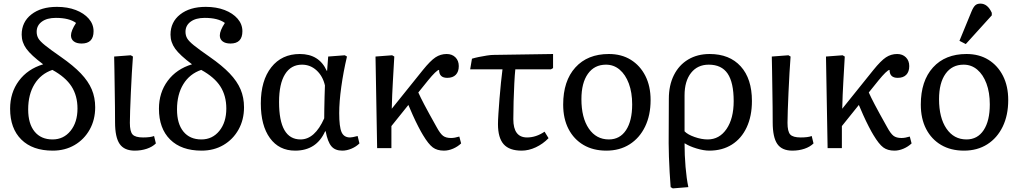

<svg xmlns="http://www.w3.org/2000/svg" viewBox="-20 -820 5648 1063"><path d="M272 14Q160 14 98 -47.5Q36 -109 36 -218Q36 -307 84.5 -372.5Q133 -438 219 -464Q152 -514 126 -550Q100 -586 100 -628Q100 -698 153.5 -740Q207 -782 295 -782Q354 -782 399.5 -764.5Q445 -747 471.5 -716.5Q498 -686 498 -647Q498 -579 432 -579Q404 -579 388.5 -591Q373 -603 373 -624Q373 -650 401 -693Q363 -721 289 -721Q240 -721 211.5 -700Q183 -679 183 -644Q183 -624 192 -608Q201 -592 229.5 -569Q258 -546 317 -505Q386 -457 427.5 -413.5Q469 -370 488 -325Q507 -280 507 -226Q507 -157 476.5 -102.5Q446 -48 393 -17Q340 14 272 14ZM271 -48Q332 -48 370.5 -95.5Q409 -143 409 -219Q409 -290 376 -341.5Q343 -393 270 -433Q206 -411 171 -354Q136 -297 136 -214Q136 -135 171.5 -91.5Q207 -48 271 -48Z M726 14Q668 14 642.5 -23Q617 -60 617 -143Q617 -178 616.5 -228Q616 -278 615 -332Q614 -386 613.5 -432.5Q613 -479 612 -507L704 -514L716 -507Q713 -469 710 -416Q707 -363 704.5 -308Q702 -253 700.5 -208Q699 -163 699 -140Q699 -92 714 -75.5Q729 -59 772 -59Q813 -59 833 -67L843 -26Q824 -7 793 3.5Q762 14 726 14Z M1096 14Q984 14 922 -47.5Q860 -109 860 -218Q860 -307 908.5 -372.5Q957 -438 1043 -464Q976 -514 950 -550Q924 -586 924 -628Q924 -698 977.5 -740Q1031 -782 1119 -782Q1178 -782 1223.5 -764.5Q1269 -747 1295.5 -716.5Q1322 -686 1322 -647Q1322 -579 1256 -579Q1228 -579 1212.5 -591Q1197 -603 1197 -624Q1197 -650 1225 -693Q1187 -721 1113 -721Q1064 -721 1035.5 -700Q1007 -679 1007 -644Q1007 -624 1016 -608Q1025 -592 1053.5 -569Q1082 -546 1141 -505Q1210 -457 1251.5 -413.5Q1293 -370 1312 -325Q1331 -280 1331 -226Q1331 -157 1300.5 -102.5Q1270 -48 1217 -17Q1164 14 1096 14ZM1095 -48Q1156 -48 1194.5 -95.5Q1233 -143 1233 -219Q1233 -290 1200 -341.5Q1167 -393 1094 -433Q1030 -411 995 -354Q960 -297 960 -214Q960 -135 995.5 -91.5Q1031 -48 1095 -48Z M1614 14Q1525 14 1474.5 -55.5Q1424 -125 1424 -247Q1424 -374 1482 -447.5Q1540 -521 1640 -521Q1747 -521 1789 -428H1791L1797 -507L1889 -514L1901 -507Q1881 -422 1869.5 -339Q1858 -256 1858 -194Q1858 -118 1871 -88.5Q1884 -59 1918 -59Q1924 -59 1934.5 -61Q1945 -63 1960 -67L1970 -26Q1952 -8 1926 3Q1900 14 1875 14Q1835 14 1814.5 -10.5Q1794 -35 1783 -93H1780Q1732 14 1614 14ZM1644 -48Q1723 -48 1775 -165Q1775 -182 1775.5 -215.5Q1776 -249 1777 -285.5Q1778 -322 1779 -347Q1767 -399 1732.5 -430.5Q1698 -462 1652 -462Q1591 -462 1558 -409Q1525 -356 1525 -255Q1525 -48 1644 -48Z M2438 14Q2400 14 2376 -4Q2352 -22 2322 -72Q2312 -88 2296 -119Q2280 -150 2265 -183.5Q2250 -217 2241 -239L2147 -122V0H2068L2059 -507L2151 -514L2163 -507Q2159 -433 2155 -366.5Q2151 -300 2149 -218L2321 -432Q2363 -484 2391 -502.5Q2419 -521 2453 -521Q2483 -521 2501.5 -502.5Q2520 -484 2520 -454Q2520 -423 2503.5 -406Q2487 -389 2456 -389Q2411 -389 2411 -433Q2404 -433 2388 -417.5Q2372 -402 2350 -375L2296 -308Q2307 -283 2329 -241Q2351 -199 2397 -117Q2417 -80 2433 -68Q2449 -56 2477 -56Q2497 -56 2523 -64L2533 -26Q2514 -8 2488.5 3Q2463 14 2438 14Z M2868 14Q2800 14 2768.5 -21.5Q2737 -57 2737 -133Q2737 -154 2739.5 -191.5Q2742 -229 2745.5 -274Q2749 -319 2753.5 -362Q2758 -405 2762 -436H2583L2593 -495Q2609 -500 2631 -504.5Q2653 -509 2675.5 -512.5Q2698 -516 2712 -516L3042 -521V-443L3030 -436H2833Q2830 -407 2827.5 -359Q2825 -311 2823.5 -257.5Q2822 -204 2822 -160Q2822 -59 2898 -59Q2948 -59 2995 -91L3017 -55Q2986 -23 2946.5 -4.5Q2907 14 2868 14Z M3337 14Q3264 14 3210.5 -17.5Q3157 -49 3127.5 -106Q3098 -163 3098 -241Q3098 -372 3165.5 -446.5Q3233 -521 3351 -521Q3421 -521 3472.5 -489Q3524 -457 3553 -400Q3582 -343 3582 -266Q3582 -182 3551.5 -119Q3521 -56 3466 -21Q3411 14 3337 14ZM3351 -48Q3412 -48 3446 -99.5Q3480 -151 3480 -242Q3480 -308 3461.5 -357.5Q3443 -407 3410.5 -434.5Q3378 -462 3335 -462Q3271 -462 3235 -411.5Q3199 -361 3199 -271Q3199 -168 3240 -108Q3281 -48 3351 -48Z M3705 223 3693 216Q3690 179 3687.5 134.5Q3685 90 3683.5 47.5Q3682 5 3682 -27L3683 -273Q3683 -348 3711 -404Q3739 -460 3790 -490.5Q3841 -521 3909 -521Q4019 -521 4081 -452.5Q4143 -384 4143 -261Q4143 -177 4114 -115Q4085 -53 4032 -19.5Q3979 14 3907 14Q3876 14 3836.5 2Q3797 -10 3772 -26H3770Q3770 39 3775.5 104Q3781 169 3791 216ZM3898 -48Q3963 -48 4002.5 -106Q4042 -164 4042 -260Q4042 -363 4008.5 -412.5Q3975 -462 3904 -462Q3842 -462 3806 -416.5Q3770 -371 3770 -292V-93Q3787 -75 3825.5 -61.5Q3864 -48 3898 -48Z M4367 14Q4309 14 4283.5 -23Q4258 -60 4258 -143Q4258 -178 4257.5 -228Q4257 -278 4256 -332Q4255 -386 4254.5 -432.5Q4254 -479 4253 -507L4345 -514L4357 -507Q4354 -469 4351 -416Q4348 -363 4345.5 -308Q4343 -253 4341.5 -208Q4340 -163 4340 -140Q4340 -92 4355 -75.5Q4370 -59 4413 -59Q4454 -59 4474 -67L4484 -26Q4465 -7 4434 3.5Q4403 14 4367 14Z M4932 14Q4894 14 4870 -4Q4846 -22 4816 -72Q4806 -88 4790 -119Q4774 -150 4759 -183.5Q4744 -217 4735 -239L4641 -122V0H4562L4553 -507L4645 -514L4657 -507Q4653 -433 4649 -366.5Q4645 -300 4643 -218L4815 -432Q4857 -484 4885 -502.5Q4913 -521 4947 -521Q4977 -521 4995.5 -502.5Q5014 -484 5014 -454Q5014 -423 4997.5 -406Q4981 -389 4950 -389Q4905 -389 4905 -433Q4898 -433 4882 -417.5Q4866 -402 4844 -375L4790 -308Q4801 -283 4823 -241Q4845 -199 4891 -117Q4911 -80 4927 -68Q4943 -56 4971 -56Q4991 -56 5017 -64L5027 -26Q5008 -8 4982.5 3Q4957 14 4932 14Z M5317 14Q5244 14 5190.5 -17.5Q5137 -49 5107.5 -106Q5078 -163 5078 -241Q5078 -372 5145.5 -446.5Q5213 -521 5331 -521Q5401 -521 5452.5 -489Q5504 -457 5533 -400Q5562 -343 5562 -266Q5562 -182 5531.5 -119Q5501 -56 5446 -21Q5391 14 5317 14ZM5331 -48Q5392 -48 5426 -99.5Q5460 -151 5460 -242Q5460 -308 5441.5 -357.5Q5423 -407 5390.5 -434.5Q5358 -462 5315 -462Q5251 -462 5215 -411.5Q5179 -361 5179 -271Q5179 -168 5220 -108Q5261 -48 5331 -48ZM5327 -576 5292 -594 5359 -757Q5369 -781 5379.5 -790.5Q5390 -800 5408 -800Q5448 -800 5471 -749V-735Z"/></svg>

Font: Text Regular
Style: Regular
Weight: 400
Designer: Latin by Veronika Burian and Jose Scaglione. Greek by Irene Vlachou. Cyrillic by Vera Evstafieva.
Foundry: TypeTogether
Version: Version 3.002